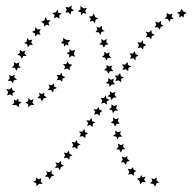

<svg xmlns="http://www.w3.org/2000/svg" viewBox="-20 -591 710 710"><path d="M569 84 558 87 554 99 547 89 535 87 543 79 540 67 550 72 560 65 559 77ZM519 83 507 82 498 90 496 78 486 70 498 67 502 56 507 65 518 62 513 73ZM475 59 465 52 454 55 458 44 452 33 464 35 472 27 474 37 484 41 475 47ZM446 19 438 9H427L434 0L430 -12L441 -8L451 -14V-3L460 4L449 7ZM427 -27 421 -38 410 -39 418 -48 416 -60 427 -54 437 -59 435 -48 444 -40 432 -38ZM414 -75 410 -86 398 -88 407 -96 406 -108 416 -102 427 -106 424 -95 432 -86 420 -85ZM405 -123 401 -134 390 -137 399 -145 398 -157 408 -150 419 -154 416 -143 423 -134 412 -133ZM398 -172 394 -183 383 -187 392 -194V-205L402 -199L413 -203L409 -191L417 -182H405ZM392 -221 388 -232 377 -235 387 -242 386 -254 396 -247 407 -251 403 -240 411 -231 399 -230ZM386 -269 383 -281 371 -284 381 -291 380 -303 390 -296 401 -300 398 -289 405 -279H393ZM380 -318 376 -329 365 -332 374 -340V-351L384 -345L395 -349L391 -338L399 -328H387ZM373 -367 369 -378 357 -380 366 -388 365 -400 375 -393 386 -398 383 -387 391 -377H379ZM364 -415 359 -425 347 -427 356 -435 354 -447 364 -441 375 -447 373 -435 381 -427 370 -425ZM351 -462 345 -472H333L340 -481L337 -492L348 -488L357 -496V-483L367 -476L355 -473ZM331 -506 323 -514 312 -511 316 -521 309 -530 321 -531 327 -541 332 -528 343 -523 333 -517ZM299 -540 288 -543 280 -535 279 -546 268 -549 278 -557 277 -569 289 -560 302 -561 295 -551ZM254 -552 243 -549 241 -537 233 -546 222 -544 227 -555 222 -566 234 -563 245 -571 244 -559ZM208 -541 199 -534 200 -522 190 -528 180 -523 182 -535 173 -543 185 -545 193 -555 196 -544ZM167 -516 159 -507 163 -496 152 -500 143 -493 142 -504 132 -511 144 -515 148 -527 155 -516ZM131 -483 125 -473 130 -462 119 -465 111 -456 109 -468 98 -473 109 -478 111 -491 119 -482ZM100 -445 95 -434 102 -425H90L83 -416L80 -428L69 -432L79 -438L80 -450L89 -442ZM74 -404 70 -393 78 -384H66L60 -374L55 -385L44 -388L53 -395V-407L63 -400ZM52 -361 49 -349 57 -341 46 -340 41 -329 35 -340 24 -341 32 -350 31 -362 41 -356ZM34 -315 33 -304 43 -297 31 -294 28 -283 21 -292H9L16 -302L13 -314L24 -309ZM24 -268 26 -257 37 -252 26 -247 27 -236 17 -242 6 -238 10 -250 4 -262 16 -260ZM31 -223 40 -219 47 -227 49 -216 60 -213 50 -206 51 -194 40 -202 24 -203 33 -211ZM74 -212 84 -217 85 -228 94 -220 104 -224 100 -212 107 -203H94L85 -194L84 -206ZM118 -229 127 -237 124 -248 135 -243 144 -249 143 -238 153 -230 141 -227 135 -216 130 -227ZM157 -258 164 -268 159 -278 170 -275 179 -283 180 -271 191 -266 179 -261 176 -249 169 -258ZM190 -294 195 -304 189 -314 201 -313 208 -322 211 -310 222 -306 211 -300 210 -288 202 -296ZM217 -334 221 -345 213 -354H225L230 -364L235 -354L247 -352L238 -343V-331L228 -338ZM236 -378V-389L226 -395L237 -399V-410L246 -403L258 -407L253 -393L257 -381L246 -385ZM233 -422 224 -427 217 -418 216 -429 205 -432 214 -440 213 -451 224 -444 240 -442 232 -434ZM103 81 113 76 114 65 122 72 133 68 130 79 138 89H124L115 98L114 87ZM146 62 154 53 151 42 162 46 171 39V51L181 58L169 62L164 73L158 63ZM183 30 190 20 185 9 196 12 205 4 206 16 216 22 205 27 202 39 195 29ZM216 -6 221 -17 216 -27 227 -25 235 -34 237 -22 248 -17 238 -12 236 0 228 -8ZM246 -45 251 -55 245 -66 256 -64 264 -73 267 -62 278 -57 267 -51 266 -39 257 -47ZM274 -85 279 -96 272 -105 284 -104 292 -114 295 -102 306 -98 296 -92 295 -80 286 -88ZM302 -125 306 -136 299 -146 311 -145 318 -155 321 -143 333 -139 323 -133 322 -121 313 -129ZM328 -167 332 -178 326 -187H338L345 -196L348 -185L359 -181L349 -174V-162L340 -170ZM354 -208 359 -219 352 -229 364 -228 371 -238 374 -226 385 -222 375 -216V-204L366 -211ZM407 -291 411 -302 404 -312 416 -311 424 -321 427 -309 438 -305 428 -299V-287L418 -294ZM433 -332 438 -343 431 -353 443 -352 451 -362 454 -350 465 -346 455 -340 454 -328 445 -335ZM461 -373 465 -384 459 -394 471 -393 479 -402 481 -391 492 -386 482 -380 481 -368 472 -376ZM489 -413 494 -424 488 -435 500 -433 508 -442 510 -430 521 -425 511 -419 509 -408 501 -416ZM519 -453 525 -463 519 -474 531 -471 540 -480 541 -468 552 -462 541 -457 539 -446 531 -454ZM552 -490 558 -500 554 -511 566 -507 576 -514 575 -502 585 -495 574 -492 571 -481 564 -490ZM589 -522 597 -531 596 -543 607 -537 618 -541 614 -530 622 -521 611 -520 606 -510 601 -521ZM634 -544 646 -548 652 -559 658 -548 670 -544 660 -537 659 -526 652 -532 643 -526 644 -538Z"/></svg>

Font: Santa christmas start
Style: Regular
Weight: 400
Designer: MUHAMMAD YONI
Version: Version 001.000